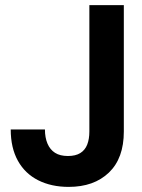

<svg xmlns="http://www.w3.org/2000/svg" viewBox="-20 -720 556 752"><path d="M249 12Q181 12 129.5 -14Q78 -40 50 -90.5Q22 -141 22 -213H156Q156 -181 166 -157.5Q176 -134 195.5 -121.5Q215 -109 246 -109Q276 -109 294.5 -120.5Q313 -132 321.5 -153.5Q330 -175 330 -205V-700H465V-205Q465 -100 406.5 -44Q348 12 249 12Z"/></svg>

Font: DM Sans 36pt
Style: Bold
Weight: 700
Version: Version 4.004;gftools[0.9.30]